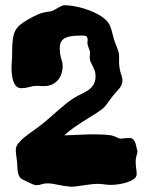

<svg xmlns="http://www.w3.org/2000/svg" viewBox="-20 -682 551 729"><path d="M502 -108.9Q502 -101.6 498.5 -91.3Q495.1 -81.1 495.1 -69.8Q495.1 -55.7 497.1 -42.5Q499 -29.3 499 -21Q499 -9.8 487.8 -2Q476.6 5.9 461.2 10.7Q445.8 15.6 429.4 17.8Q413.1 20 402.8 20Q394.5 20 388.7 19.5Q382.8 19 377.2 18.3Q371.6 17.6 366 16.8Q360.4 16.1 353 16.1Q338.9 16.1 325.2 17.8Q311.5 19.5 298.6 21.5Q285.6 23.4 272.9 25.1Q260.3 26.9 248 26.9Q220.7 24.4 198.5 19.3Q176.3 14.2 159.2 14.2Q147 14.2 137.9 17.6Q128.9 21 119.1 21Q117.7 21 115.5 21Q113.3 21 111.8 20Q109.9 20 101.8 16.6Q93.8 13.2 84.5 8.8Q75.2 4.4 67.1 0Q59.1 -4.4 57.1 -6.8Q52.7 -12.2 50.3 -19.3Q47.9 -26.4 46.9 -34.2Q45.9 -42 45.7 -50.3Q45.4 -58.6 44.9 -65.9Q43.9 -77.1 42 -89.4Q40 -101.6 40 -112.8Q40 -125 48.8 -136.7Q57.6 -148.4 72 -160.2Q86.4 -171.9 104.2 -184.3Q122.1 -196.8 140.1 -210.9Q154.3 -222.2 169.7 -235.8Q185.1 -249.5 200.4 -262.9Q215.8 -276.4 231.2 -288.8Q246.6 -301.3 261.2 -310.1Q274.4 -318.4 288.8 -325Q303.2 -331.5 315.2 -339.8Q327.1 -348.1 335 -360.6Q342.8 -373 342.8 -393.1Q342.8 -405.3 339.4 -414.3Q335.9 -423.3 331.8 -431.4Q327.6 -439.5 324.2 -447Q320.8 -454.6 320.8 -463.9Q320.8 -468.8 321.3 -473.1Q321.8 -477.5 321.8 -481.9Q321.8 -486.3 320.3 -490.5Q318.8 -494.6 316.9 -499.3Q314.9 -503.9 313.5 -509.5Q312 -515.1 312 -522Q312 -524.4 312.5 -526.4Q313 -528.3 313 -530.8Q313 -536.1 310.3 -541.5Q307.6 -546.9 294.9 -546.9Q275.9 -546.9 259.8 -545.7Q243.7 -544.4 231.9 -539.8Q220.2 -535.2 213.6 -525.9Q207 -516.6 207 -501Q207 -484.4 208.7 -475.1Q210.4 -465.8 212.4 -459.2Q214.4 -452.6 216.1 -446.8Q217.8 -440.9 217.8 -431.2Q217.8 -415.5 213.1 -401.6Q208.5 -387.7 199.5 -377.4Q190.4 -367.2 177.2 -361.1Q164.1 -355 147 -355Q139.6 -355 132.1 -355.5Q124.5 -356 117.2 -356Q106.4 -356 91.6 -351.6Q76.7 -347.2 61 -347.2Q48.3 -347.2 41 -355.5Q33.7 -363.8 29.8 -376.2Q25.9 -388.7 24.7 -403.6Q23.4 -418.5 23.9 -431.4Q24.4 -444.3 25.1 -453.4Q25.9 -462.4 25.9 -463.9Q25.9 -495.1 27.1 -516.1Q28.3 -537.1 32.7 -552Q37.1 -566.9 45.7 -577.1Q54.2 -587.4 68.8 -597.2Q75.7 -601.6 84.5 -606.9Q93.3 -612.3 103.3 -617.4Q113.3 -622.6 123.5 -627Q133.8 -631.3 143.1 -633.8Q151.9 -636.2 160.2 -637Q168.5 -637.7 176.8 -640.1Q182.6 -642.1 189.2 -646Q195.8 -649.9 201.9 -653.3Q208 -656.7 213.9 -659.4Q219.7 -662.1 224.1 -662.1Q242.2 -662.1 262.2 -658.4Q282.2 -654.8 301 -648.9Q319.8 -643.1 336.7 -635.3Q353.5 -627.4 366.2 -619.1Q378.4 -610.4 385.3 -603Q392.1 -595.7 396.5 -586.7Q400.9 -577.6 404.1 -565.4Q407.2 -553.2 412.1 -535.2Q413.6 -529.3 416.3 -522Q418.9 -514.6 421.9 -507.3Q424.8 -500 427.5 -492.9Q430.2 -485.8 431.2 -480Q433.1 -468.8 432.1 -453.9Q431.2 -439 434.1 -423.8Q436.5 -408.2 440.7 -397.7Q444.8 -387.2 444.8 -376Q444.8 -367.2 441.7 -360.1Q438.5 -353 433.3 -346.4Q428.2 -339.8 421.9 -333.3Q415.5 -326.7 409.2 -318.8Q401.4 -309.1 396 -301.3Q390.6 -293.5 385.7 -286.9Q380.9 -280.3 375.5 -274.7Q370.1 -269 362.8 -264.2Q348.1 -253.4 330.3 -242.7Q312.5 -231.9 294.2 -220.2Q275.9 -208.5 257.8 -195.6Q239.7 -182.6 224.1 -168Q253.4 -168.9 282 -170.4Q310.5 -171.9 337.9 -171.9Q355 -171.9 371.1 -171.1Q387.2 -170.4 402.8 -168Q408.2 -167 413.1 -165Q418 -163.1 422.6 -160.9Q427.2 -158.7 431.6 -157Q436 -155.3 440.9 -155.8Q446.3 -155.8 454.3 -157Q462.4 -158.2 470.2 -158.2Q479.5 -158.2 484.6 -153.8Q489.7 -149.4 492.7 -142.6Q495.6 -135.7 497.3 -126.7Q499 -117.7 502 -108.9Z"/></svg>

Font: Freckle Face
Style: Regular
Weight: 400
Designer: Astigmatic (AOETI)
Foundry: Astigmatic (AOETI)
Version: Version 1.000